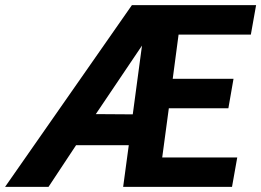

<svg xmlns="http://www.w3.org/2000/svg" viewBox="-74 -731 1022 751"><path d="M854 -115.2 833.5 0H407.7L429.7 -163.1H223.6L115.7 0H-54.2L441.9 -710.9H927.7L907.2 -595.7H624.5L601.6 -422.9H839.4L819.3 -307.6H586.4L560.5 -115.2ZM300.8 -284.7 445.3 -283.7 481.4 -552.7Z"/></svg>

Font: Mardoto
Style: Bold Italic
Weight: 700
Italic angle: -12°
Designer: Christian Robertson, Vahan Hovhannisyan
Foundry: Google
Version: Version 1.000